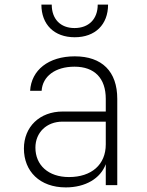

<svg xmlns="http://www.w3.org/2000/svg" viewBox="-20 -805 640 835"><path d="M305 -643C394 -643 450 -698 450 -785H405C405 -722 366 -683 304 -683C243 -683 205 -722 205 -785H160C160 -698 216 -643 305 -643ZM266 10C352 10 417 -29 440 -91V0H490V-375C490 -494 424 -560 305 -560C191 -560 116 -500 111 -410H161C165 -473 220 -515 304 -515C391 -515 440 -465 440 -375V-320H253C152 -320 84 -253 84 -159C84 -60 153 10 266 10ZM280 -35C190 -35 134 -87 134 -163C134 -228 182 -276 252 -276H440V-177C440 -89 378 -35 280 -35Z"/></svg>

Font: JetBrains Mono Thin
Style: Regular
Weight: 100
Monospace: yes
Designer: Philipp Nurullin, Konstantin Bulenkov
Foundry: JetBrains
Version: Version 2.305